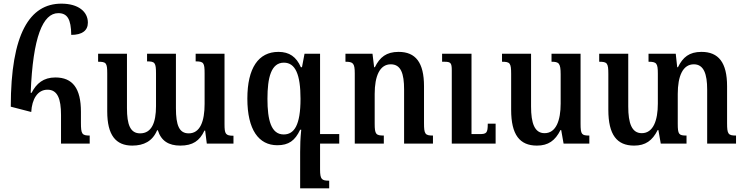

<svg xmlns="http://www.w3.org/2000/svg" viewBox="-20 -786 4073 1051"><path d="M151 -173C155 -244 186 -295 240 -295C295 -295 314 -245 314 -157V0H471V-44C429 -44 423 -52 423 -114V-174C423 -302 378 -362 283 -362C218 -362 179 -329 153 -278H148C160 -585 215 -714 299 -714C348 -714 369 -682 370 -595C430 -595 461 -619 461 -662C461 -722 409 -766 316 -766C143 -766 39 -602 39 -202Z M1051 -492V-450C1095 -450 1100 -442 1100 -384V-217C1100 -123 1076 -56 1013 -56C961 -56 943 -100 943 -194V-492H785V-450C828 -450 834 -443 834 -383V-205C834 -115 810 -56 747 -56C693 -56 675 -104 675 -194V-492H517V-448C561 -448 567 -442 567 -384V-176C567 -46 614 11 704 11C767 11 815 -13 840 -73H844C862 -15 903 11 967 11C1035 11 1073 -15 1099 -71H1103L1112 0H1258V-43C1214 -43 1209 -53 1209 -107V-492Z M1782 203C1742 203 1732 197 1732 142V0H1837V-52H1732V-492H1647L1633 -418H1627C1602 -475 1564 -502 1504 -502C1395 -502 1334 -414 1334 -246C1334 -76 1396 9 1498 9C1560 9 1595 -16 1623 -76H1629C1624 -27 1623 7 1623 47V245H1782ZM1533 -50C1464 -50 1444 -129 1444 -245C1444 -361 1464 -443 1534 -443C1597 -443 1625 -378 1625 -245C1625 -100 1590 -50 1533 -50Z M2350 -44C2307 -44 2301 -52 2301 -112V-314C2301 -444 2255 -502 2162 -502C2095 -502 2059 -473 2032 -418H2028L2019 -492H1871V-448C1913 -448 1922 -440 1922 -384V0H2081V-44C2038 -44 2031 -51 2031 -109V-272C2031 -370 2059 -434 2119 -434C2175 -434 2192 -383 2192 -296V0H2350ZM2693 -109H2650C2650 -57 2643 -52 2604 -52H2561V-492H2400V-448H2412C2447 -448 2453 -442 2453 -401V0H2693Z M2919 11C2981 11 3019 -16 3048 -74H3052L3065 0H3206V-44C3164 -44 3158 -50 3158 -109V-492H2999V-448C3039 -448 3049 -441 3049 -379V-219C3049 -127 3024 -57 2961 -57C2906 -57 2887 -112 2887 -203V-492H2728V-448C2772 -448 2778 -441 2778 -381V-185C2778 -48 2825 11 2919 11Z M3960 -112V-314C3960 -444 3913 -502 3820 -502C3753 -502 3718 -473 3691 -418H3687L3679 -492H3530V-448C3574 -448 3581 -440 3581 -383V-219C3581 -127 3556 -57 3493 -57C3438 -57 3419 -112 3419 -203V-492H3260V-448C3304 -448 3310 -441 3310 -381V-185C3310 -48 3357 11 3451 11C3513 11 3551 -16 3580 -74H3584L3597 0H3738V-44C3696 -44 3690 -50 3690 -109V-272C3690 -370 3718 -434 3778 -434C3833 -434 3851 -380 3851 -296V0H4009V-44C3966 -44 3960 -52 3960 -112Z"/></svg>

Font: Noto Serif Armenian Condensed Semi
Style: Regular
Weight: 600
Width: 3
Designer: Monotype Design Team
Foundry: Monotype Imaging Inc.
Version: Version 1.901